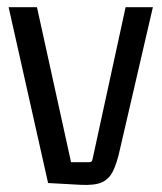

<svg xmlns="http://www.w3.org/2000/svg" viewBox="-20 -510 451 535"><path d="M314 -93Q306 -56 295 -33.5Q284 -11 264 -2Q244 7 205 5L114 0L4 -490H83L178 -58H228Q233 -58 235 -60Q237 -62 238 -67L330 -490H406Z"/></svg>

Font: Gemunu Libre ExtraLight
Style: Regular
Weight: 400
Version: Version 1.100